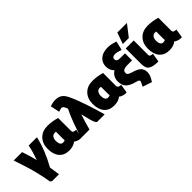

<svg xmlns="http://www.w3.org/2000/svg" viewBox="112 -2097 3547 3547"><g transform="rotate(-45 1885.0 -324.0)"><path d="M275 -260Q329 -410 359 -556H575Q508 -269 349 10Q350 15 372 163L371 162Q372 171 376 188.5Q380 206 381 215H196Q191 210 181 201.5Q171 193 166 189Q148 68 115.5 -64.5Q83 -197 56 -283Q29 -369 -19 -514Q-28 -542 -33 -556H187Q251 -363 275 -260Z M1003 -14Q936 41 825 41Q700 41 631 -39Q562 -119 562 -263Q562 -400 642.5 -484Q723 -568 862 -568Q977 -568 1103 -531V-198Q1103 -166 1120 -155Q1137 -144 1185 -140L1157 30Q1111 36 1063.5 19Q1016 2 1003 -14ZM895 -213V-380Q888 -381 863 -381Q821 -381 797 -348Q773 -315 773 -259Q773 -203 792.5 -173.5Q812 -144 846 -144Q874 -144 898 -155Q895 -180 895 -213Z M1453 -276Q1404 -131 1362 30H1146Q1245 -309 1354 -525Q1334 -577 1318 -598Q1302 -619 1275 -619Q1264 -619 1248 -615Q1238 -612 1198 -598L1160 -780Q1242 -806 1300 -806Q1380 -806 1431.5 -771.5Q1483 -737 1523 -652Q1586 -518 1651 -322.5Q1716 -127 1758 30H1560Q1533 11 1514 -44.5Q1495 -100 1478.5 -175.5Q1462 -251 1453 -276Z M2178 -14Q2111 41 2000 41Q1875 41 1806 -39Q1737 -119 1737 -263Q1737 -400 1817.5 -484Q1898 -568 2037 -568Q2152 -568 2278 -531V-198Q2278 -166 2295 -155Q2312 -144 2360 -140L2332 30Q2286 36 2238.5 19Q2191 2 2178 -14ZM2070 -213V-380Q2063 -381 2038 -381Q1996 -381 1972 -348Q1948 -315 1948 -259Q1948 -203 1967.5 -173.5Q1987 -144 2021 -144Q2049 -144 2073 -155Q2070 -180 2070 -213Z M2672 -160Q2782 -128 2826 -83Q2870 -38 2870 41Q2870 120 2797 226L2615 165Q2662 77 2662 61Q2662 46 2645.5 35.5Q2629 25 2585 14Q2469 -16 2414 -70.5Q2359 -125 2359 -229Q2359 -353 2463 -418Q2397 -480 2397 -580Q2397 -682 2471 -744Q2545 -806 2667 -806Q2760 -806 2864 -767L2822 -591Q2734 -623 2681 -623Q2604 -623 2604 -562Q2604 -502 2693 -502H2821V-318H2699Q2571 -318 2571 -242Q2571 -207 2594 -191.5Q2617 -176 2672 -160Z M3180 -131 3152 41Q3048 41 2991.5 19.5Q2935 -2 2914.5 -43.5Q2894 -85 2894 -161V-556H3103V-177Q3103 -155 3118.5 -144.5Q3134 -134 3180 -131ZM3071 -652H2914L2993 -874H3244Z M3621 -14Q3554 41 3443 41Q3318 41 3249 -39Q3180 -119 3180 -263Q3180 -400 3260.5 -484Q3341 -568 3480 -568Q3595 -568 3721 -531V-198Q3721 -166 3738 -155Q3755 -144 3803 -140L3775 30Q3729 36 3681.5 19Q3634 2 3621 -14ZM3513 -213V-380Q3506 -381 3481 -381Q3439 -381 3415 -348Q3391 -315 3391 -259Q3391 -203 3410.5 -173.5Q3430 -144 3464 -144Q3492 -144 3516 -155Q3513 -180 3513 -213Z"/></g></svg>

Font: Repo
Style: ExtraBlack
Weight: 1000
Designer: Stefan Peev
Foundry: Context Ltd
Version: Version 001.000